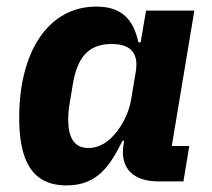

<svg xmlns="http://www.w3.org/2000/svg" viewBox="-20 -548 640 580"><path d="M181.1 12.1C272 12.1 311.1 -44 350.1 -122.9H355.1L353 -110.1C342 -38 383.9 0 459.2 0H534.1L551.8 -106.9H498.9L567.1 -516H421.2L404.8 -420.1H398.1C383.2 -487.9 349.1 -528.1 271 -528.1C126.1 -528.1 38 -392 38 -192.8C38 -67.8 73.2 12.1 181.1 12.1ZM186.1 -187.1C186.1 -204.9 187.9 -220.9 190 -233L199.9 -293C213.1 -371.1 244 -415.1 317.1 -415.1C378.9 -415.1 399.1 -383.9 389.9 -329.9L376.1 -247.2C369 -203.8 346.9 -168 332 -149.1C308.9 -120 280.9 -100.9 247.2 -100.9C199.9 -100.9 186.1 -138.8 186.1 -187.1Z"/></svg>

Font: Margiela Mono Italic Bold It
Style: Regular
Weight: 700
Designer: Mike Abbink, Paul van der Laan, Pieter van Rosmalen
Foundry: Bold Monday
Version: Version 2.003 2021